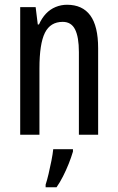

<svg xmlns="http://www.w3.org/2000/svg" viewBox="-20 -567 496 808"><path d="M262 -547Q327 -547 360 -502Q393 -457 393 -364V0H312V-348Q312 -411 296 -443Q280 -475 244 -475Q192 -475 169 -429Q146 -383 146 -279V0H65V-537H130L139 -464H144Q156 -491 173.5 -509.5Q191 -528 214 -537.5Q237 -547 262 -547ZM287 71Q280 95 269 122.5Q258 150 245 175.5Q232 201 218 221H172V210Q178 192 184.5 164.5Q191 137 196.5 109Q202 81 204 61H287Z"/></svg>

Font: Noto Sans ExtraCondensed
Style: Regular
Weight: 400
Width: 2
Designer: Monotype Design Team
Foundry: Monotype Imaging Inc.
Version: Version 2.013